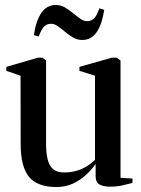

<svg xmlns="http://www.w3.org/2000/svg" viewBox="-20 -741 566 771"><path d="M420.5 8.5Q395 8.5 379.5 -0.2Q364 -9 364 -34V-82.5Q348.5 -60.5 325.8 -39.2Q303 -18 273.5 -4Q244 10 207 10Q130 10 96.5 -30.8Q63 -71.5 63 -162.5L62.5 -437L5.5 -456.5V-472.5L132.5 -509.5H150.5L165 -498V-164.5Q165 -128.5 171 -102.5Q177 -76.5 192.5 -62.5Q208 -48.5 237 -48.5Q265.5 -48.5 288.5 -55.5Q311.5 -62.5 329.8 -74.2Q348 -86 361.5 -99V-437L299 -456.5V-472.5L430 -509.5H448.5L464 -498V-27L512 -24V-6.5Q495.5 -2 472.8 3.2Q450 8.5 420.5 8.5ZM116 -600Q124.5 -658 146.2 -689.5Q168 -721 204.5 -721Q224 -721 240.8 -711.2Q257.5 -701.5 273 -688.5Q288.5 -675.5 302.5 -665.8Q316.5 -656 329.5 -656Q347 -656 358 -667.2Q369 -678.5 379 -707.5L398.5 -701.5Q390 -644 368.5 -612.2Q347 -580.5 310 -580.5Q290.5 -580.5 273.8 -590.2Q257 -600 241.5 -613Q226 -626 212.2 -635.8Q198.5 -645.5 185 -645.5Q168 -645.5 157 -634.2Q146 -623 135.5 -594.5Z"/></svg>

Font: Merriweather 144pt Medium
Style: Regular
Weight: 500
Version: Version 2.100